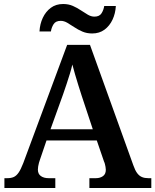

<svg xmlns="http://www.w3.org/2000/svg" viewBox="-20 -938 775 958"><path d="M2 0V-49H17Q36 -49 49 -55Q62 -61 73 -77Q84 -93 96 -124L315 -714H429L645 -114Q654 -88 664.5 -74Q675 -60 688.5 -54.5Q702 -49 719 -49H735V0H426V-49H459Q479 -49 493.5 -59Q508 -69 508 -91Q508 -98 506.5 -105.5Q505 -113 503.5 -119.5Q502 -126 499 -132L463 -237H212L180 -143Q177 -135 174.5 -126Q172 -117 170.5 -108Q169 -99 169 -92Q169 -70 184 -59.5Q199 -49 222 -49H256V0ZM232 -293H443L387 -462Q379 -487 370.5 -514Q362 -541 354.5 -567Q347 -593 341 -616Q336 -594 328.5 -569.5Q321 -545 312.5 -519.5Q304 -494 295 -468ZM440 -771Q413 -771 391 -780.5Q369 -790 350.5 -802.5Q332 -815 315.5 -824.5Q299 -834 283 -834Q258 -834 247.5 -817.5Q237 -801 234 -781H177Q179 -818 193.5 -849Q208 -880 233.5 -899Q259 -918 295 -918Q322 -918 343.5 -908.5Q365 -899 383.5 -886.5Q402 -874 418.5 -864.5Q435 -855 451 -855Q476 -855 486.5 -871.5Q497 -888 500 -908H558Q556 -871 541.5 -840Q527 -809 501.5 -790Q476 -771 440 -771Z"/></svg>

Font: Noto Serif Gujarati SemiBold
Style: Regular
Weight: 600
Version: Version 2.102